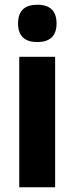

<svg xmlns="http://www.w3.org/2000/svg" viewBox="-20 -839 314 808"><path d="M137 -819C85 -819 56 -795 56 -740C56 -686 86 -662 137 -662C188 -662 218 -686 218 -740C218 -794 190 -819 137 -819ZM212 -600H61V-51H212Z"/></svg>

Font: Noto Sans Tamil UI Condensed ExtraBold
Style: Regular
Weight: 800
Width: 3
Designer: Jelle Bosma - Monotype Design Team
Foundry: Monotype Imaging Inc.
Version: Version 2.004